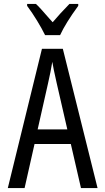

<svg xmlns="http://www.w3.org/2000/svg" viewBox="-20 -964 540 984"><path d="M343 -226H157L106 0H20L195 -714H302L480 0H395ZM325 -301 271 -536Q252 -620 248 -647Q240 -597 226 -536L173 -301ZM119 -934V-944H164Q183 -927 231 -871L250 -850Q287 -894 336 -944H381V-934Q316 -845 288 -784H211Q195 -817 170 -858Q145 -899 119 -934Z"/></svg>

Font: Noto Sans Mono UI Cond
Style: Regular
Weight: 400
Width: 3
Monospace: yes
Designer: Monotype Design team
Foundry: Monotype Imaging Inc.
Version: Version 1.000